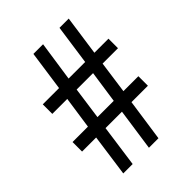

<svg xmlns="http://www.w3.org/2000/svg" viewBox="-205 -820 926 926"><g transform="rotate(-45 258.0 -357.0)"><path d="M391 -445H496V-510H400L429 -714H366L337 -510H224L254 -714H188L159 -510H48V-445H150L126 -280H21V-215H117L87 0H151L181 -215H293L262 0H327L358 -215H470V-280H368ZM191 -280 214 -445H326L302 -280Z"/></g></svg>

Font: Noto Sans Gujarati UI Condensed
Style: Regular
Weight: 400
Width: 3
Designer: Jelle Bosma - Monotype Design Team, Universal Thirst
Foundry: Monotype Imaging Inc.
Version: Version 2.106